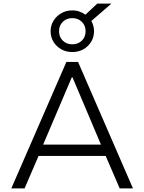

<svg xmlns="http://www.w3.org/2000/svg" viewBox="-20 -1050 804 1070"><path d="M43 0 350 -705H415L721 0H647L560 -202L599 -181H166L204 -202L117 0ZM380 -619 214 -229 189 -244H576L549 -229L384 -619ZM383 -760Q348 -760 321 -775.5Q294 -791 278 -817Q262 -843 262 -876Q262 -908 278 -934Q294 -960 321 -976Q348 -992 383 -992Q405 -992 423 -985.5Q441 -979 456 -968L522 -1030H601L489 -933Q496 -921 500 -906.5Q504 -892 504 -876Q504 -843 488 -817Q472 -791 445 -775.5Q418 -760 383 -760ZM383 -803Q415 -803 436 -823.5Q457 -844 457 -876Q457 -908 436 -928.5Q415 -949 383 -949Q351 -949 330 -928.5Q309 -908 309 -876Q309 -844 330 -823.5Q351 -803 383 -803Z"/></svg>

Font: Nunito Sans 7pt Light
Style: Regular
Weight: 300
Designer: Vernon Adams
Foundry: Vernon Adams
Version: Version 3.101;gftools[0.9.27]